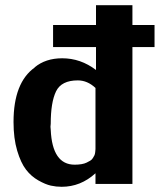

<svg xmlns="http://www.w3.org/2000/svg" viewBox="-20 -707 614 738"><path d="M32 -238Q32 -390 114 -448H113Q155 -483 219 -483Q290 -483 349 -438V-526H184V-611H349V-687H489V-611H574V-526H489V0H347V-20V-41Q290 11 217 11Q196 11 175.5 6.5Q155 2 127.5 -13.5Q100 -29 80 -55Q60 -81 46 -128Q32 -175 32 -238ZM175 -231Q173 -220 175 -208Q181 -74 267 -74Q281 -74 293 -76Q305 -78 313 -82Q321 -86 327 -89.5Q333 -93 337 -99.5Q341 -106 343 -110Q345 -114 346 -122.5Q347 -131 347 -134Q347 -137 347 -144.5Q347 -152 347 -153V-369Q316 -398 279 -398Q216 -398 195.5 -356Q175 -314 175 -231Z"/></svg>

Font: Coval
Style: Heavy
Weight: 900
Foundry: Context Ltd
Version: Version 001.000